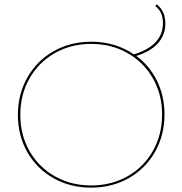

<svg xmlns="http://www.w3.org/2000/svg" viewBox="-20 -854 835 879"><path d="M733 -330Q733 -235 689.5 -158.5Q646 -82 569.5 -38.5Q493 5 397 5Q302 5 225.5 -38Q149 -81 105.5 -157Q62 -233 62 -328Q62 -423 105.5 -499.5Q149 -576 225.5 -619.5Q302 -663 398 -663Q508 -663 593 -605Q726 -646 726 -748Q726 -800 691 -826L698 -834Q737 -803 737 -746Q737 -694 703 -656Q669 -618 604 -598Q665 -553 699 -483.5Q733 -414 733 -330ZM722 -330Q722 -422 680 -495.5Q638 -569 564 -611Q490 -653 398 -653Q305 -653 231 -611Q157 -569 115 -495Q73 -421 73 -328Q73 -236 115 -162.5Q157 -89 231 -47Q305 -5 397 -5Q490 -5 564 -47Q638 -89 680 -163Q722 -237 722 -330Z"/></svg>

Font: Ysabeau Infant Hairline
Style: Regular
Weight: 100
Designer: Christian Thalmann (Catharsis Fonts)
Version: Version 0.003